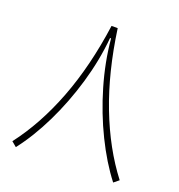

<svg xmlns="http://www.w3.org/2000/svg" viewBox="-121 -751 801 858"><g transform="rotate(20 279.5 -322.5)"><path d="M276.9 -596.7Q267.1 -487.8 234.6 -377.2Q202.1 -266.6 153.8 -167.5Q105.5 -68.4 47.9 5.4L24.4 -14.2Q114.7 -131.8 175.8 -291Q236.8 -450.2 264.6 -649.9H293.9Q321.8 -450.2 383.1 -291Q444.3 -131.8 534.7 -14.2L510.7 5.4Q453.6 -68.4 405 -167.5Q356.4 -266.6 324 -377.2Q291.5 -487.8 281.7 -596.7Z"/></g></svg>

Font: Estedad-FD Thin
Style: Regular
Weight: 100
Designer: Amin Abedi
Version: Version 7.3